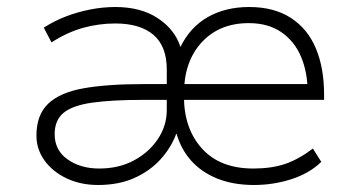

<svg xmlns="http://www.w3.org/2000/svg" viewBox="-20 -520 1018 548"><path d="M260 8Q210 8 170 -11Q130 -30 107 -62Q84 -94 84 -133Q84 -192 117.5 -224Q151 -256 218.5 -268Q286 -280 389 -280H478V-235H391Q299 -235 243 -227Q187 -219 161.5 -198Q136 -177 136 -137Q136 -91 173 -65Q210 -39 263 -39Q319 -39 362 -62Q405 -85 430.5 -123Q456 -161 456 -206V-322Q456 -388 418 -420.5Q380 -453 309 -453Q262 -453 217 -440.5Q172 -428 127 -399L105 -441Q134 -460 168 -473Q202 -486 238 -493Q274 -500 309 -500Q382 -500 430.5 -468Q479 -436 495 -386Q523 -443 573.5 -471.5Q624 -500 691 -500Q762 -500 810 -469Q858 -438 881.5 -382Q905 -326 905 -250V-235H487V-280H881L858 -257Q858 -314 839 -358.5Q820 -403 782.5 -428.5Q745 -454 690 -454Q606 -454 555.5 -399Q505 -344 505 -252V-245Q505 -153 556.5 -96Q608 -39 703 -39Q755 -39 793.5 -52Q832 -65 873 -96L897 -58Q863 -25 811.5 -8.5Q760 8 705 8Q646 8 601 -10Q556 -28 526.5 -60.5Q497 -93 484 -138H483Q468 -98 438 -65Q408 -32 363.5 -12Q319 8 260 8Z"/></svg>

Font: Nunito Sans 7pt ExtraLight
Style: Regular
Weight: 250
Designer: Vernon Adams
Foundry: Vernon Adams
Version: Version 3.101;gftools[0.9.27]